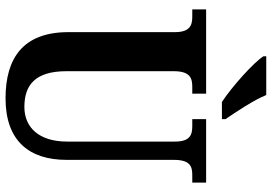

<svg xmlns="http://www.w3.org/2000/svg" viewBox="-164 -807 981 693"><g transform="rotate(90 326.5 -460.5)"><path d="M348 -771H410V-784C384 -822 341 -886 323 -931H183V-921C205 -886 293 -807 348 -771ZM335 10C489 10 557 -76 557 -210V-597C557 -656 580 -664 612 -664H639V-714H410V-664H435C467 -664 491 -656 491 -601V-212C491 -112 441 -58 366 -58C287 -58 237 -97 237 -210V-597C237 -656 262 -664 293 -664H318V-714H14V-664H40C71 -664 96 -656 96 -601V-217C96 -53 190 10 335 10Z"/></g></svg>

Font: Noto Serif Armenian Condensed
Style: Bold
Weight: 700
Width: 3
Designer: Monotype Design Team
Foundry: Monotype Imaging Inc.
Version: Version 2.008